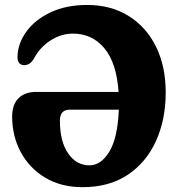

<svg xmlns="http://www.w3.org/2000/svg" viewBox="-20 -737 719 774"><path d="M29 -267.5Q29 -315.5 54.5 -341Q80 -366.5 126.5 -366.5H458Q450 -483.5 400.8 -542.5Q351.5 -601.5 274.5 -601.5Q225.5 -601.5 182.2 -573Q139 -544.5 116.5 -500Q105 -482.5 94.2 -478Q83.5 -473.5 74.5 -474.5Q65 -475 57.8 -482.5Q50.5 -490 50.5 -507.5Q51.5 -561.5 86.2 -609.5Q121 -657.5 183.8 -687.2Q246.5 -717 331.5 -717Q428 -717 499.2 -672.2Q570.5 -627.5 609.2 -548.2Q648 -469 648 -364.5Q648 -255 608.8 -168.5Q569.5 -82 494.8 -32.2Q420 17.5 313 17.5Q226 17.5 162.2 -20.8Q98.5 -59 63.8 -123.5Q29 -188 29 -267.5ZM340.5 -70.5Q387.5 -70.5 421 -126Q454.5 -181.5 459 -295H261.5Q221.5 -295 221.5 -250.5Q221.5 -166.5 254.8 -118.5Q288 -70.5 340.5 -70.5Z"/></svg>

Font: Fraunces 144pt SuperSoft
Style: Bold
Weight: 700
Version: Version 1.000;[b76b70a41]